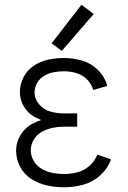

<svg xmlns="http://www.w3.org/2000/svg" viewBox="-20 -783 540 811"><path d="M251 8Q215 8 179.5 0.5Q144 -7 113 -26.5Q82 -46 65 -78.5Q48 -111 48 -147Q48 -182 66.5 -212.5Q85 -243 116 -260Q135 -270 154 -276Q140 -282 126 -289Q98 -305 81 -333Q64 -361 64 -393Q64 -427 79.5 -457Q95 -487 123 -505.5Q151 -524 184 -531Q217 -538 250 -538Q289 -538 327 -527Q365 -516 394 -487Q423 -458 433 -420L374 -403Q367 -428 347.5 -447.5Q328 -467 302 -474.5Q276 -482 250 -482Q228 -482 207 -478Q186 -474 167 -463Q148 -452 137 -433Q126 -414 126 -393Q126 -364 146 -341.5Q166 -319 193.5 -311.5Q221 -304 250 -304H306V-248H250Q226 -248 202 -243Q178 -238 157 -226.5Q136 -215 123 -193.5Q110 -172 110 -148Q110 -124 123 -102.5Q136 -81 157.5 -69Q179 -57 202.5 -52.5Q226 -48 251 -48Q280 -48 308 -55.5Q336 -63 358.5 -83Q381 -103 391 -130L449 -110Q435 -71 403.5 -42.5Q372 -14 332 -3Q292 8 251 8ZM241 -568 198 -600 324 -763 376 -724Z"/></svg>

Font: Iosevka SS01 Light
Style: Regular
Weight: 300
Monospace: yes
Designer: Belleve Invis
Foundry: Belleve Invis
Version: 2.3.3; ttfautohint (v1.8.3)